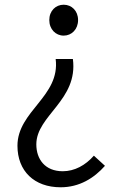

<svg xmlns="http://www.w3.org/2000/svg" viewBox="-20 -574 507 814"><path d="M237 220C317 220 379 181 425 129L378 86C342 127 296 152 246 152C171 152 134 101 134 38C134 -85 312 -149 289 -324H216C236 -165 54 -104 54 44C54 151 125 220 237 220ZM250 -423C284 -423 311 -450 311 -489C311 -528 284 -554 250 -554C216 -554 189 -528 189 -489C189 -450 216 -423 250 -423Z"/></svg>

Font: Noto Sans JP DemiLight
Style: Regular
Weight: 350
Designer: Ryoko NISHIZUKA 西塚涼子 (kana, bopomofo & ideographs); Paul D. Hunt (Latin, Greek & Cyrillic); Sandoll Communications 산돌커뮤니
Foundry: Adobe
Version: Version 2.004;hotconv 1.0.118;makeotfexe 2.5.65603